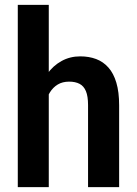

<svg xmlns="http://www.w3.org/2000/svg" viewBox="-20 -770 564 790"><path d="M180.7 -750V0H53.2V-750ZM160.2 -283.2 123 -282.7Q123 -337.9 136.2 -384.5Q149.4 -431.2 174.1 -465.6Q198.7 -500 233.4 -519Q268.1 -538.1 310.1 -538.1Q346.2 -538.1 375.5 -527.1Q404.8 -516.1 426 -492.2Q447.3 -468.3 458.7 -429.9Q470.2 -391.6 470.2 -336.4V0H342.3V-337.4Q342.3 -374 333.5 -395Q324.7 -416 307.4 -425Q290 -434.1 264.6 -434.1Q237.3 -434.1 217.8 -422.4Q198.2 -410.6 185.3 -389.9Q172.4 -369.1 166.3 -341.8Q160.2 -314.5 160.2 -283.2Z"/></svg>

Font: Roboto SemiCondensed SemiBold
Style: Regular
Weight: 600
Width: 4
Designer: Christian Robertson
Foundry: Google
Version: Version 3.009; 2024